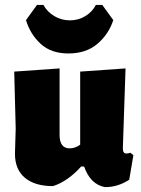

<svg xmlns="http://www.w3.org/2000/svg" viewBox="-20 -753 576 783"><path d="M397 -733 442 -671Q423 -613 377 -574Q331 -535 259 -535Q188 -535 145.5 -574.5Q103 -614 86 -671L131 -733H157Q173 -704 202 -687Q231 -670 265 -670Q299 -670 327.5 -687Q356 -704 371 -733ZM196 6Q122 6 81.5 -28Q41 -62 41 -126L44 -229L38 -461L223 -474V-203Q223 -148 264 -148Q287 -148 307 -163V-461L492 -474L481 -148Q481 -127 495 -127Q502 -127 512 -130L524 -120L507 -20Q459 11 407 10Q348 -2 323 -74H311Q256 -13 196 6Z"/></svg>

Font: Alegreya Sans SC Black
Style: Regular
Weight: 900
Designer: Juan Pablo del Peral
Foundry: Huerta Tipografica
Version: Version 2.007